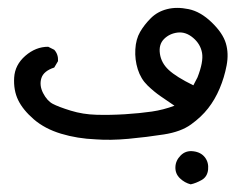

<svg xmlns="http://www.w3.org/2000/svg" viewBox="-20 -194 608 496"><path d="M472.7 282.2Q457 278.3 444.8 266.6Q432.6 254.9 433.1 237.8Q433.6 220.7 446.8 207.5Q460 194.3 479.5 196.8Q499 199.2 509.3 212.4Q519.5 225.6 517.6 244.1Q515.6 262.7 501 271Q486.3 279.3 472.7 282.2ZM227.5 166Q179.7 164.1 137.7 151.4Q95.7 138.7 67.4 114.3Q39.1 89.8 26.9 64.5Q14.6 39.1 16.6 6.3Q18.6 -26.4 45.4 -49.8Q72.3 -73.2 104.5 -73.2L120.1 -65.4Q130.9 -53.7 129.9 -36.1L120.1 -19.5Q92.8 -10.7 86.9 7.8Q81.1 26.4 91.3 46.4Q101.6 66.4 116.2 74.2Q130.9 82 162.6 91.8Q194.3 101.6 229.5 102.5Q264.6 103.5 303.2 101.1Q341.8 98.6 372.1 94.2Q402.3 89.8 430.7 79.1Q412.1 66.4 395 54.7Q377.9 43 360.8 26.4Q343.8 9.8 335.9 -15.1Q328.1 -40 329.6 -66.4Q331.1 -92.8 341.8 -111.3Q352.5 -129.9 369.6 -147Q386.7 -164.1 411.6 -170.4Q436.5 -176.8 467.3 -170.4Q498 -164.1 526.9 -136.2Q555.7 -108.4 563.5 -82Q571.3 -55.7 565.4 -24.9Q559.6 5.9 547.4 34.7Q535.2 63.5 517.6 85.9Q500 108.4 473.6 127.4Q447.3 146.5 403.3 153.3Q359.4 160.2 312 164.6Q264.6 168.9 227.5 166ZM490.2 5.9Q505.9 -34.2 502 -57.1Q498 -80.1 479 -96.2Q460 -112.3 439 -109.9Q418 -107.4 403.8 -93.3Q389.6 -79.1 393.1 -55.2Q396.5 -31.2 416 -13.2Q435.5 4.9 479.5 26.4Z"/></svg>

Font: JasonHandwriting4
Style: Regular
Weight: 400
Version: Version 1.01.21